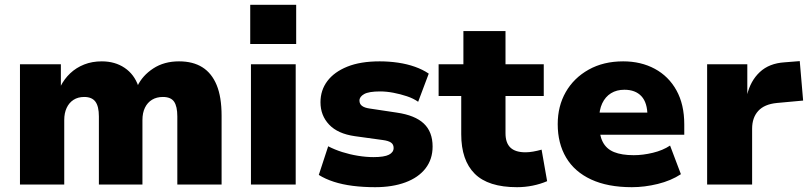

<svg xmlns="http://www.w3.org/2000/svg" viewBox="-20 -767 3370 798"><path d="M63 0V-500H233V-407H231Q247 -439 272 -462.5Q297 -486 330 -499Q363 -512 403 -512Q458 -512 498 -485Q538 -458 555 -409H551Q572 -453 617 -482.5Q662 -512 724 -512Q782 -512 821 -487.5Q860 -463 880.5 -413.5Q901 -364 901 -286V0H717V-283Q717 -325 703.5 -344.5Q690 -364 657 -364Q631 -364 612 -352.5Q593 -341 582.5 -319.5Q572 -298 572 -268V0H391V-283Q391 -325 376.5 -344.5Q362 -364 330 -364Q304 -364 285.5 -352Q267 -340 257 -318.5Q247 -297 247 -268V0Z M1020 -584V-747H1211V-584ZM1023 0V-500H1209V0Z M1539 11Q1490 11 1446.5 5.5Q1403 0 1367.5 -11.5Q1332 -23 1305 -40L1344 -159Q1371 -145 1402.5 -135Q1434 -125 1468 -119.5Q1502 -114 1532 -114Q1577 -114 1596.5 -124Q1616 -134 1616 -152Q1616 -167 1605 -174.5Q1594 -182 1571 -185L1455 -201Q1384 -211 1348 -249Q1312 -287 1312 -342Q1312 -392 1340.5 -430Q1369 -468 1423.5 -490Q1478 -512 1558 -512Q1597 -512 1634.5 -506.5Q1672 -501 1704.5 -489.5Q1737 -478 1762 -461L1718 -344Q1698 -358 1671 -367Q1644 -376 1615 -381.5Q1586 -387 1560 -387Q1513 -387 1493.5 -376Q1474 -365 1474 -349Q1474 -335 1484.5 -327Q1495 -319 1516 -316L1629 -299Q1705 -288 1741.5 -253.5Q1778 -219 1778 -158Q1778 -105 1748.5 -67Q1719 -29 1665 -9Q1611 11 1539 11Z M2129 11Q2009 11 1953 -45Q1897 -101 1897 -209V-368H1803V-500H1906V-638H2081V-500H2240V-368H2081V-213Q2081 -173 2101.5 -153.5Q2122 -134 2164 -134Q2179 -134 2196 -137Q2213 -140 2231 -145L2254 -14Q2226 -2 2194 4.5Q2162 11 2129 11Z M2606 11Q2506 11 2437 -21Q2368 -53 2333 -112Q2298 -171 2298 -251Q2298 -326 2331.5 -384.5Q2365 -443 2426.5 -477.5Q2488 -512 2570 -512Q2644 -512 2701.5 -481Q2759 -450 2791.5 -391.5Q2824 -333 2824 -250V-207H2449V-299H2683L2671 -285Q2671 -340 2646 -367Q2621 -394 2575 -394Q2543 -394 2519.5 -379.5Q2496 -365 2483 -337.5Q2470 -310 2470 -270V-255Q2470 -207 2485 -177.5Q2500 -148 2532 -135Q2564 -122 2614 -122Q2652 -122 2693.5 -132Q2735 -142 2765 -162L2810 -43Q2769 -16 2714 -2.5Q2659 11 2606 11Z M2919 0V-500H3086V-372H3085Q3099 -431 3138 -467.5Q3177 -504 3241 -508L3304 -513L3318 -349L3209 -339Q3157 -334 3131.5 -306Q3106 -278 3106 -232V0Z"/></svg>

Font: Nunito Sans 9pt Black
Style: Regular
Weight: 900
Version: Version 3.101;gftools[0.9.27]